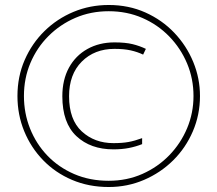

<svg xmlns="http://www.w3.org/2000/svg" viewBox="-20 -742 872 770"><path d="M416 8Q336 8 269 -20.5Q202 -49 153 -99.5Q104 -150 77 -216Q50 -282 50 -357Q50 -435 79 -501.5Q108 -568 158.5 -617.5Q209 -667 275 -694.5Q341 -722 416 -722Q496 -722 563 -692Q630 -662 679 -610.5Q728 -559 755 -493.5Q782 -428 782 -357Q782 -282 753.5 -215.5Q725 -149 674.5 -99Q624 -49 557.5 -20.5Q491 8 416 8ZM416 -17Q489 -17 551 -44.5Q613 -72 659 -119.5Q705 -167 730.5 -228Q756 -289 756 -357Q756 -426 730.5 -487Q705 -548 659 -595.5Q613 -643 551 -670Q489 -697 416 -697Q344 -697 282.5 -670.5Q221 -644 174.5 -597.5Q128 -551 102 -489.5Q76 -428 76 -357Q76 -288 100.5 -226.5Q125 -165 170 -118Q215 -71 277.5 -44Q340 -17 416 -17ZM435 -143Q343 -143 286.5 -196Q230 -249 230 -356Q230 -422 256.5 -470.5Q283 -519 330.5 -545.5Q378 -572 439 -572Q483 -572 511.5 -565Q540 -558 565 -546L554 -523Q531 -534 504 -540Q477 -546 439 -546Q359 -546 308 -495Q257 -444 257 -356Q257 -262 308 -215Q359 -168 435 -168Q470 -168 495 -172.5Q520 -177 550 -188V-164Q525 -154 497 -148.5Q469 -143 435 -143Z"/></svg>

Font: Noto Sans Bengali UI Thin
Style: Regular
Weight: 100
Designer: Jelle Bosma - Monotype Design Team
Foundry: Monotype Imaging Inc.
Version: Version 2.003; ttfautohint (v1.8.4.7-5d5b)